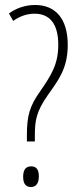

<svg xmlns="http://www.w3.org/2000/svg" viewBox="-20 -744 314 771"><path d="M88 -201V-176H120V-198C120 -262 126 -296 172 -362C215 -423 252 -469 252 -564C252 -672 200 -724 121 -724C80 -724 43 -710 16 -690L33 -660C58 -678 87 -689 119 -689C179 -689 214 -649 214 -564C214 -485 185 -441 141 -377C99 -318 88 -279 88 -201ZM73 -34C73 -10 81 7 104 7C125 7 136 -8 136 -36C136 -63 126 -76 105 -76C81 -76 73 -59 73 -34Z"/></svg>

Font: Noto Sans ExtraCondensed ExtraLight
Style: Regular
Weight: 200
Width: 2
Designer: Monotype Design Team
Foundry: Monotype Imaging Inc.
Version: Version 2.013